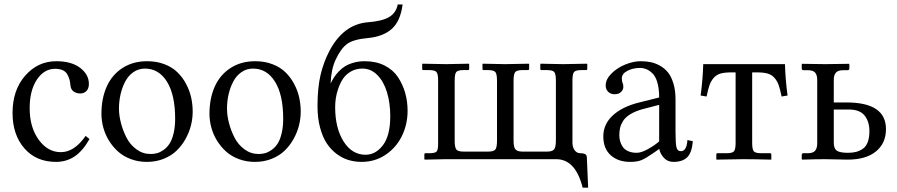

<svg xmlns="http://www.w3.org/2000/svg" viewBox="-20 -718 4048 866"><path d="M383.8 -90.8Q352.1 -35.6 315.4 -11.7Q278.8 12.2 232.4 12.2Q143.1 12.2 89.8 -49.1Q36.6 -110.4 36.6 -208.5Q36.6 -312 93.8 -377Q150.9 -441.9 233.9 -441.9Q302.2 -441.9 341.6 -411.9Q380.9 -381.8 380.9 -339.8Q380.9 -318.8 369.9 -307.6Q358.9 -296.4 342.3 -296.4Q324.7 -296.4 312.3 -305.2Q299.8 -314 297.9 -331.5Q296.4 -347.7 293.7 -358.2Q291 -368.7 284.2 -381.6Q277.3 -394.5 263.4 -401.1Q249.5 -407.7 228.5 -407.7Q178.7 -407.7 146.2 -358.6Q113.8 -309.6 113.8 -230Q113.8 -144 154.5 -87.9Q195.3 -31.7 254.4 -31.7Q315.4 -31.7 366.2 -105Z M437.5 -205.1Q437.5 -273.9 461.2 -327.1Q484.9 -380.4 532.2 -411.1Q579.6 -441.9 644 -441.9Q687 -441.9 722.2 -428.2Q757.3 -414.6 780.5 -391.8Q803.7 -369.1 819.6 -339.1Q835.4 -309.1 842.3 -277.8Q849.1 -246.6 849.1 -214.4Q849.1 -183.6 841.3 -152.3Q833.5 -121.1 816.9 -91.3Q800.3 -61.5 776.6 -38.6Q752.9 -15.6 718.3 -1.7Q683.6 12.2 642.6 12.2Q603.5 12.2 569.8 -0.5Q536.1 -13.2 512.2 -34.7Q488.3 -56.2 471.2 -84.2Q454.1 -112.3 445.8 -143.1Q437.5 -173.8 437.5 -205.1ZM633.8 -408.7Q605 -408.7 582 -392.8Q559.1 -377 545.2 -350.8Q531.2 -324.7 523.9 -293.2Q516.6 -261.7 516.6 -228Q516.6 -197.8 525.4 -163.6Q534.2 -129.4 550.5 -97.4Q566.9 -65.4 595.5 -44.4Q624 -23.4 659.2 -23.4Q674.3 -23.4 688.2 -27.1Q702.1 -30.8 717.5 -41.5Q732.9 -52.2 744.1 -69.1Q755.4 -85.9 762.7 -115.2Q770 -144.5 770 -182.1Q770 -290 733.2 -349.4Q696.3 -408.7 633.8 -408.7Z M924.8 -205.1Q924.8 -273.9 948.5 -327.1Q972.2 -380.4 1019.5 -411.1Q1066.9 -441.9 1131.3 -441.9Q1174.3 -441.9 1209.5 -428.2Q1244.6 -414.6 1267.8 -391.8Q1291 -369.1 1306.9 -339.1Q1322.8 -309.1 1329.6 -277.8Q1336.4 -246.6 1336.4 -214.4Q1336.4 -183.6 1328.6 -152.3Q1320.8 -121.1 1304.2 -91.3Q1287.6 -61.5 1263.9 -38.6Q1240.2 -15.6 1205.6 -1.7Q1170.9 12.2 1129.9 12.2Q1090.8 12.2 1057.1 -0.5Q1023.4 -13.2 999.5 -34.7Q975.6 -56.2 958.5 -84.2Q941.4 -112.3 933.1 -143.1Q924.8 -173.8 924.8 -205.1ZM1121.1 -408.7Q1092.3 -408.7 1069.3 -392.8Q1046.4 -377 1032.5 -350.8Q1018.6 -324.7 1011.2 -293.2Q1003.9 -261.7 1003.9 -228Q1003.9 -197.8 1012.7 -163.6Q1021.5 -129.4 1037.8 -97.4Q1054.2 -65.4 1082.8 -44.4Q1111.3 -23.4 1146.5 -23.4Q1161.6 -23.4 1175.5 -27.1Q1189.5 -30.8 1204.8 -41.5Q1220.2 -52.2 1231.4 -69.1Q1242.7 -85.9 1250 -115.2Q1257.3 -144.5 1257.3 -182.1Q1257.3 -290 1220.5 -349.4Q1183.6 -408.7 1121.1 -408.7Z M1412.1 -238.3Q1412.1 -321.8 1425.8 -379.9Q1439.5 -438 1465.3 -487.3Q1529.3 -609.4 1640.6 -617.7Q1703.6 -622.6 1735.1 -641.1Q1766.6 -659.7 1773.9 -697.8H1795.9Q1786.1 -622.1 1746.8 -587.4Q1707.5 -552.7 1639.2 -546.4Q1574.2 -540.5 1545.9 -520Q1517.6 -499.5 1494.1 -449.2Q1473.6 -405.8 1471.2 -341.3Q1478.5 -356 1486.1 -368.2Q1493.7 -380.4 1507.1 -394.8Q1520.5 -409.2 1536.1 -418.9Q1551.8 -428.7 1575 -435.3Q1598.1 -441.9 1625.5 -441.9Q1676.3 -441.9 1714.8 -422.4Q1753.4 -402.8 1775.1 -369.9Q1796.9 -336.9 1807.6 -298.8Q1818.4 -260.7 1818.4 -218.3Q1818.4 -157.7 1793.2 -105.5Q1768.1 -53.2 1720 -20.5Q1671.9 12.2 1610.8 12.2Q1580.6 12.2 1552.5 3.9Q1524.4 -4.4 1498.5 -23.7Q1472.7 -43 1453.9 -71.3Q1435.1 -99.6 1423.6 -142.6Q1412.1 -185.5 1412.1 -238.3ZM1614.7 -408.7Q1585.4 -408.7 1562.7 -395.5Q1540 -382.3 1527.1 -362.8Q1514.2 -343.3 1505.6 -318.4Q1497.1 -293.5 1494.4 -273.2Q1491.7 -252.9 1491.7 -234.9Q1491.7 -140.6 1529.5 -80.3Q1567.4 -20 1628.9 -20Q1674.3 -20 1707.3 -63.2Q1740.2 -106.4 1740.2 -193.8Q1740.2 -253.9 1725.3 -302.5Q1710.4 -351.1 1681.6 -379.9Q1652.8 -408.7 1614.7 -408.7Z M2562 -355V-74.2Q2562 -54.2 2571.8 -40.5Q2581.5 -26.9 2598.1 -26.9Q2611.3 -26.9 2618.9 -23.2Q2626.5 -19.5 2627 -6.8L2632.8 128.4H2607.9Q2576.2 0 2488.3 0H1989.7L1896 2L1894 0V-21.5Q1894 -26.9 1899.4 -26.9H1915.5Q1941.9 -26.9 1949 -34.2Q1956.1 -41.5 1956.1 -70.3V-355Q1956.1 -384.3 1948.7 -393.1Q1941.4 -401.9 1915.5 -401.9H1889.6Q1884.3 -401.9 1884.3 -406.7V-428.7L1885.3 -430.7L1992.2 -428.7L2094.7 -430.7L2096.2 -428.7V-407.7Q2096.2 -401.9 2090.3 -401.9H2071.3Q2045.9 -401.9 2038.3 -393.6Q2030.8 -385.3 2030.8 -355V-83.5Q2030.8 -53.2 2038.3 -43.7Q2045.9 -34.2 2071.3 -34.2H2181.2Q2207 -34.2 2214.4 -43.9Q2221.7 -53.7 2221.7 -83V-354Q2221.7 -383.8 2214.4 -392.8Q2207 -401.9 2181.2 -401.9H2161.6Q2156.2 -401.9 2156.2 -406.7V-428.7L2157.7 -430.7L2258.3 -428.7L2365.2 -430.7L2366.7 -428.7V-407.2Q2366.7 -401.9 2360.8 -401.9H2336.9Q2311.5 -401.9 2304 -393.1Q2296.4 -384.3 2296.4 -354V-83.5Q2296.4 -53.2 2305.4 -43.7Q2314.5 -34.2 2337.4 -34.2H2446.8Q2472.7 -34.2 2480 -45.2Q2487.3 -56.2 2487.3 -84.5V-355Q2487.3 -384.3 2480 -393.1Q2472.7 -401.9 2446.8 -401.9H2422.4Q2417 -401.9 2417 -406.7V-428.7L2418 -430.7L2520 -428.7L2627.4 -430.7L2628.9 -428.7V-407.7Q2628.9 -401.9 2623 -401.9H2602.5Q2577.1 -401.9 2569.6 -393.6Q2562 -385.3 2562 -355Z M2953.1 -245.1 2874.5 -224.6Q2842.8 -215.3 2821.5 -201.9Q2800.3 -188.5 2790.3 -172.4Q2780.3 -156.2 2776.9 -141.4Q2773.4 -126.5 2773.4 -107.4Q2773.4 -94.2 2776.9 -81.5Q2780.3 -68.8 2788.3 -56.4Q2796.4 -43.9 2812.7 -36.4Q2829.1 -28.8 2851.6 -28.8Q2872.1 -28.8 2901.1 -44.7Q2930.2 -60.5 2953.1 -80.1ZM3017.6 12.2Q2991.2 12.2 2974.4 -6.1Q2957.5 -24.4 2953.6 -46.4L2930.7 -30.3Q2893.6 -4.4 2874 3.9Q2854.5 12.2 2822.3 12.2Q2768.1 12.2 2734.6 -17.8Q2701.2 -47.9 2701.2 -102.5Q2701.2 -158.2 2744.1 -197.5Q2787.1 -236.8 2861.3 -255.4L2953.1 -278.3Q2953.1 -318.4 2944.8 -346.4Q2936.5 -374.5 2922.4 -387.7Q2908.2 -400.9 2894.8 -406.2Q2881.3 -411.6 2866.7 -411.6Q2835.4 -411.6 2810.1 -398.7Q2784.7 -385.7 2784.7 -364.3Q2784.7 -351.6 2788.1 -343.8Q2791.5 -337.9 2791.5 -325.7Q2791.5 -314 2781.5 -303.5Q2771.5 -293 2752 -293Q2734.4 -293 2723.1 -304Q2711.9 -314.9 2711.9 -332.5Q2711.9 -360.4 2738 -386.5Q2764.2 -412.6 2800.8 -427.2Q2837.4 -441.9 2869.6 -441.9Q2893.6 -441.9 2914.3 -437.7Q2935.1 -433.6 2956.3 -421.9Q2977.5 -410.2 2992.7 -391.6Q3007.8 -373 3017.3 -341.8Q3026.9 -310.5 3026.9 -269.5V-122.6Q3026.9 -71.8 3031 -54Q3035.2 -36.1 3051.3 -36.1Q3077.1 -36.1 3080.6 -86.4L3105 -81.1Q3100.6 -28.8 3079.3 -8.3Q3058.1 12.2 3017.6 12.2Z M3392.1 -391.6H3372.6V-73.7Q3372.6 -43.9 3380.1 -35.4Q3387.7 -26.9 3413.1 -26.9H3453.1Q3459 -26.9 3459 -21V2Q3380.9 0 3331.1 0L3210.9 2V-21.5Q3210.9 -26.9 3216.3 -26.9H3257.3Q3283.2 -26.9 3290.5 -35.6Q3297.9 -44.4 3297.9 -73.7V-391.6H3280.3Q3249.5 -391.6 3230.7 -386.5Q3211.9 -381.3 3199.5 -367.2Q3187 -353 3180.4 -334.7Q3173.8 -316.4 3167 -282.7L3140.1 -287.1Q3149.9 -358.9 3151.9 -428.7H3520.5Q3522.5 -358.9 3532.2 -287.1L3505.4 -282.7Q3498.5 -316.4 3491.9 -334.7Q3485.4 -353 3472.9 -367.2Q3460.4 -381.3 3441.7 -386.5Q3422.9 -391.6 3392.1 -391.6Z M3901.4 -126Q3901.4 -169.9 3879.6 -197Q3857.9 -224.1 3808.1 -224.1H3740.7V-74.2Q3740.7 -47.9 3754.6 -38.3Q3768.6 -28.8 3804.2 -28.8Q3824.7 -28.8 3840.6 -32.7Q3856.4 -36.6 3871.1 -46.4Q3885.7 -56.2 3893.6 -76.4Q3901.4 -96.7 3901.4 -126ZM3666 -71.8V-357.4Q3666 -379.9 3656.5 -390.6Q3647 -401.4 3623 -401.4H3604Q3596.2 -401.4 3596.2 -409.7V-428.2L3598.1 -430.2Q3666 -428.7 3701.7 -428.7L3809.1 -430.2L3811 -428.2V-409.7Q3811 -401.4 3802.7 -401.4H3783.7Q3760.3 -401.4 3750.5 -390.6Q3740.7 -379.9 3740.7 -357.4V-255.9H3798.3Q3976.1 -255.9 3976.1 -135.7Q3976.1 -71.8 3930.9 -34.9Q3885.7 2 3802.7 2Q3783.2 2 3752.2 1Q3721.2 0 3701.7 0Q3661.1 0 3598.1 2L3596.2 0V-18.6Q3596.2 -26.9 3604 -26.9H3623Q3647 -26.9 3656.5 -38.1Q3666 -49.3 3666 -71.8Z"/></svg>

Font: Libertinage
Style: l
Weight: 400
Designer: OSP
Foundry: OSP
Version: Version 1.0; 2008; OFL relea